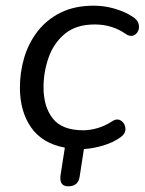

<svg xmlns="http://www.w3.org/2000/svg" viewBox="-20 -515 509 675"><path d="M220 140Q187 140 193 100L208 4Q128 -11 89 -67.5Q50 -124 50 -207Q50 -261 65 -312Q80 -363 112 -404.5Q144 -446 193 -470.5Q242 -495 310 -495Q347 -495 383 -484.5Q419 -474 445 -457Q463 -446 467 -432Q471 -418 465.5 -406Q460 -394 448.5 -390Q437 -386 423 -395Q375 -429 313 -429Q248 -429 208.5 -396.5Q169 -364 151 -313Q133 -262 133 -208Q133 -140 165.5 -98.5Q198 -57 273 -57Q296 -57 322.5 -64.5Q349 -72 375 -89Q392 -100 406 -90.5Q420 -81 421 -63Q422 -45 403 -32Q378 -14 343 -3.5Q308 7 275 9L260 106Q255 140 220 140Z"/></svg>

Font: Nunito
Style: Italic
Weight: 400
Italic angle: -9°
Designer: Vernon Adams
Foundry: Vernon Adams
Version: Version 3.601; ttfautohint (v1.8.2.53-6de2)